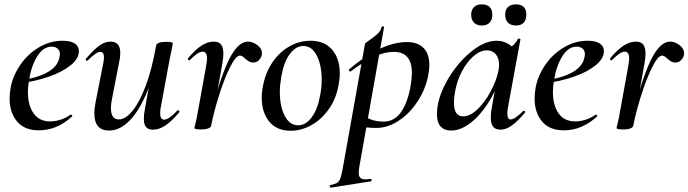

<svg xmlns="http://www.w3.org/2000/svg" viewBox="-20 -586 3159 881"><path d="M24 -134Q24 -157 29 -185Q39 -238 72.5 -287.5Q106 -337 157.5 -368Q209 -399 267 -399Q304 -399 323 -386.5Q342 -374 342 -351Q342 -317 303.5 -286Q265 -255 202.5 -233.5Q140 -212 71 -204L73 -217Q239 -242 253 -324Q255 -334 255 -337Q255 -354 244 -363Q233 -372 217 -372Q179 -372 151.5 -328.5Q124 -285 113 -218Q108 -186 108 -164Q108 -103 134 -66Q160 -29 210 -29Q233 -29 257.5 -36.5Q282 -44 304 -60H305Q308 -60 310.5 -57Q313 -54 311 -52Q242 12 158 12Q92 12 58 -29Q24 -70 24 -134Z M413 -65Q413 -89 419 -119L454 -297Q457 -312 457 -322Q457 -348 440 -348Q430 -348 416 -338Q402 -328 383 -309Q381 -307 379 -307Q376 -307 374 -310.5Q372 -314 375 -317Q410 -358 435.5 -376.5Q461 -395 488 -395Q532 -395 532 -342Q532 -324 526 -297L495 -138Q489 -110 489 -90Q489 -38 525 -38Q556 -38 588.5 -78Q621 -118 649.5 -194.5Q678 -271 696 -376L712 -375Q692 -258 657 -170Q622 -82 576.5 -34.5Q531 13 481 13Q413 13 413 -65ZM640 -41Q640 -60 644 -80L696 -376Q699 -394 743 -394Q773 -394 773 -387L769 -365Q759 -318 758 -312L717 -89Q715 -80 715 -66Q715 -37 733 -37Q755 -37 794 -79Q795 -80 797 -80Q800 -80 802.5 -76.5Q805 -73 802 -70Q767 -29 738.5 -10Q710 9 682 9Q660 9 650 -3Q640 -15 640 -41Z M1118 -395Q1140 -395 1161 -379Q1182 -363 1182 -342Q1182 -326 1170.5 -312.5Q1159 -299 1142 -299Q1132 -299 1124.5 -303Q1117 -307 1112 -311.5Q1107 -316 1105 -317Q1091 -331 1081 -331Q1062 -331 1035 -276.5Q1008 -222 984 -145Q960 -68 949 -10L939 -11Q968 -163 1015.5 -279Q1063 -395 1118 -395ZM872 1 877 -20Q879 -28 882 -41.5Q885 -55 888 -74L926 -284Q930 -310 930 -317Q930 -349 910 -349Q888 -349 851 -310Q850 -309 848 -309Q845 -309 843 -312.5Q841 -316 843 -319Q877 -359 905 -377Q933 -395 961 -395Q984 -395 994.5 -381.5Q1005 -368 1005 -340Q1005 -323 1000 -293L949 -10Q948 -2 936 3Q924 8 902 8Q872 8 872 1Z M1181 -138Q1181 -165 1187 -193Q1198 -252 1229.5 -299Q1261 -346 1307 -372.5Q1353 -399 1404 -399Q1469 -399 1504 -358Q1539 -317 1539 -250Q1539 -223 1533 -193Q1521 -129 1486.5 -82Q1452 -35 1406.5 -10.5Q1361 14 1314 14Q1250 14 1215.5 -28Q1181 -70 1181 -138ZM1449 -149Q1456 -183 1456 -221Q1456 -287 1433.5 -331Q1411 -375 1372 -375Q1338 -375 1310.5 -339Q1283 -303 1271 -236Q1264 -194 1264 -165Q1264 -98 1286.5 -54.5Q1309 -11 1348 -11Q1383 -11 1410.5 -48Q1438 -85 1449 -149Z M1496 263Q1517 259 1527 252.5Q1537 246 1542 232Q1547 218 1553 185L1655 -386Q1655 -388 1675 -401.5Q1695 -415 1711 -429.5Q1727 -444 1731 -462Q1732 -466 1737.5 -465Q1743 -464 1742 -460L1629 178Q1626 196 1626 207Q1626 223 1633.5 230Q1641 237 1658 237Q1662 237 1680 235Q1684 234 1685 239.5Q1686 245 1682 246L1498 275Q1495 276 1493.5 270Q1492 264 1496 263ZM1619 -8 1629 -67Q1654 -49 1680 -38.5Q1706 -28 1741 -28Q1794 -28 1826 -80.5Q1858 -133 1868 -220Q1870 -242 1870 -251Q1870 -348 1787 -348Q1744 -348 1698 -326.5Q1652 -305 1590 -259Q1589 -258 1587 -258Q1583 -258 1581 -262Q1579 -266 1582 -268Q1730 -393 1847 -393Q1897 -393 1923.5 -366Q1950 -339 1950 -288Q1950 -271 1947 -253Q1937 -186 1900.5 -127.5Q1864 -69 1812.5 -34Q1761 1 1707 1Q1662 1 1619 -8Z M1985 -62Q1985 -131 2028.5 -210.5Q2072 -290 2136.5 -344.5Q2201 -399 2259 -399Q2292 -399 2319 -380.5Q2346 -362 2349 -326L2295 -357Q2311 -359 2329 -373.5Q2347 -388 2356 -407Q2358 -409 2361 -409Q2364 -409 2366.5 -407.5Q2369 -406 2368 -405L2310 -89Q2308 -80 2308 -66Q2308 -38 2323 -38Q2342 -38 2381 -77Q2382 -78 2384 -78Q2387 -78 2389 -74.5Q2391 -71 2389 -69Q2356 -30 2329 -10.5Q2302 9 2277 9Q2254 9 2243 -4.5Q2232 -18 2232 -47Q2232 -68 2236 -89L2261 -229L2281 -246Q2256 -168 2217 -109Q2178 -50 2134.5 -18.5Q2091 13 2050 13Q2019 13 2002 -5.5Q1985 -24 1985 -62ZM2267 -261Q2270 -276 2270 -289Q2270 -319 2255 -337Q2240 -355 2214 -355Q2184 -355 2153.5 -329Q2123 -303 2099.5 -258.5Q2076 -214 2067 -160Q2063 -137 2063 -115Q2063 -52 2105 -52Q2137 -52 2171.5 -85Q2206 -118 2232 -167.5Q2258 -217 2267 -261ZM2298 -519Q2298 -542 2311 -554Q2324 -566 2348 -566Q2371 -566 2383 -554Q2395 -542 2395 -519Q2395 -495 2383 -482Q2371 -469 2348 -469Q2324 -469 2311 -482Q2298 -495 2298 -519ZM2142 -519Q2142 -541 2155 -553.5Q2168 -566 2191 -566Q2214 -566 2226.5 -554Q2239 -542 2239 -519Q2239 -495 2226.5 -482Q2214 -469 2191 -469Q2168 -469 2155 -482Q2142 -495 2142 -519Z M2433 -134Q2433 -157 2438 -185Q2448 -238 2481.5 -287.5Q2515 -337 2566.5 -368Q2618 -399 2676 -399Q2713 -399 2732 -386.5Q2751 -374 2751 -351Q2751 -317 2712.5 -286Q2674 -255 2611.5 -233.5Q2549 -212 2480 -204L2482 -217Q2648 -242 2662 -324Q2664 -334 2664 -337Q2664 -354 2653 -363Q2642 -372 2626 -372Q2588 -372 2560.5 -328.5Q2533 -285 2522 -218Q2517 -186 2517 -164Q2517 -103 2543 -66Q2569 -29 2619 -29Q2642 -29 2666.5 -36.5Q2691 -44 2713 -60H2714Q2717 -60 2719.5 -57Q2722 -54 2720 -52Q2651 12 2567 12Q2501 12 2467 -29Q2433 -70 2433 -134Z M3055 -395Q3077 -395 3098 -379Q3119 -363 3119 -342Q3119 -326 3107.5 -312.5Q3096 -299 3079 -299Q3069 -299 3061.5 -303Q3054 -307 3049 -311.5Q3044 -316 3042 -317Q3028 -331 3018 -331Q2999 -331 2972 -276.5Q2945 -222 2921 -145Q2897 -68 2886 -10L2876 -11Q2905 -163 2952.5 -279Q3000 -395 3055 -395ZM2809 1 2814 -20Q2816 -28 2819 -41.5Q2822 -55 2825 -74L2863 -284Q2867 -310 2867 -317Q2867 -349 2847 -349Q2825 -349 2788 -310Q2787 -309 2785 -309Q2782 -309 2780 -312.5Q2778 -316 2780 -319Q2814 -359 2842 -377Q2870 -395 2898 -395Q2921 -395 2931.5 -381.5Q2942 -368 2942 -340Q2942 -323 2937 -293L2886 -10Q2885 -2 2873 3Q2861 8 2839 8Q2809 8 2809 1Z"/></svg>

Font: Cormorant Infant SemiBold
Style: Italic
Weight: 600
Italic angle: -10°
Designer: Christian Thalmann (Catharsis Fonts)
Foundry: Catharsis Fonts
Version: Version 4.000